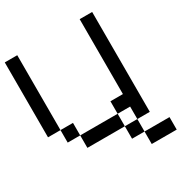

<svg xmlns="http://www.w3.org/2000/svg" viewBox="-191 -805 1049 1110"><g transform="rotate(-30 333.5 -250.5)"><path d="M0 -166.7V-666.7H83.3V-166.7ZM666.7 83.3V166.7H500V83.3ZM83.3 -166.7H166.7V-83.3H83.3ZM166.7 -83.3H416.7V0H166.7ZM416.7 -83.3V-166.7H500V-666.7H583.3V0H500V-83.3ZM416.7 0H500V83.3H416.7Z"/></g></svg>

Font: Galmuri11 Regular
Style: Regular
Weight: 400
Designer: Minseo Lee (Quiple)
Version: Version 2.356;hotconv 1.1.0;makeotfexe 2.6.0 DEVELOPMENT